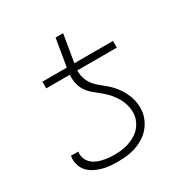

<svg xmlns="http://www.w3.org/2000/svg" viewBox="-158 -808 916 947"><g transform="rotate(-30 300.0 -334.0)"><path d="M248 8Q224 8 201 6Q178 4 156 -2.5Q134 -9 114.5 -19.5Q95 -30 81 -46.5Q67 -63 61 -85.5Q55 -108 59 -131Q59 -132 59 -132.5Q59 -133 59 -133H101Q101 -133 101 -132.5Q101 -132 101 -132Q98 -114 103.5 -97.5Q109 -81 120 -69Q131 -57 146.5 -49.5Q162 -42 178.5 -38Q195 -34 212.5 -32Q230 -30 248 -30Q267 -30 286 -32Q305 -34 323.5 -39.5Q342 -45 360.5 -54.5Q379 -64 393.5 -78Q408 -92 417.5 -110Q427 -128 430 -146Q434 -173 428.5 -198Q423 -223 411.5 -245Q400 -267 384 -285.5Q368 -304 349.5 -319.5Q331 -335 311.5 -350.5Q292 -366 278 -385.5Q264 -405 258 -430Q252 -455 254 -482H120V-520H259L285 -676H328L302 -520H522V-482H297Q296 -455 305 -431Q314 -407 330.5 -389Q347 -371 367 -356Q387 -341 404.5 -323.5Q422 -306 436 -285.5Q450 -265 459.5 -241.5Q469 -218 472.5 -192.5Q476 -167 472 -140Q468 -117 456.5 -94.5Q445 -72 427.5 -54Q410 -36 387.5 -23.5Q365 -11 342 -4Q319 3 295 5.5Q271 8 248 8Z"/></g></svg>

Font: Iosevka SS04 XLt Ex Obl
Style: Regular
Weight: 200
Width: 7
Italic angle: -9°
Monospace: yes
Designer: Belleve Invis
Foundry: Belleve Invis
Version: Version 19.0.0; ttfautohint (v1.8.4)